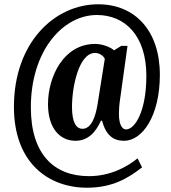

<svg xmlns="http://www.w3.org/2000/svg" viewBox="-20 -734 800 896"><path d="M386 142C505 142 579 97 643 47L622 5C570 47 493 88 395 88C234 88 124 -12 124 -233C124 -498 274 -664 432 -664C565 -664 663 -566 663 -380C663 -215 610 -130 568 -130C555 -130 535 -144 535 -202C535 -215 536 -246 541 -275L575 -520H546L512 -499C498 -513 459 -529 424 -529C276 -529 204 -375 204 -248C204 -135 260 -77 332 -77C392 -77 428 -119 451 -171H456C475 -101 510 -77 559 -77C645 -77 726 -194 726 -385C726 -591 610 -714 438 -714C237 -714 45 -538 45 -235C45 25 205 142 386 142ZM365 -133C336 -133 316 -162 316 -235C316 -330 348 -487 424 -487C441 -487 462 -476 469 -459L435 -246C426 -191 407 -133 365 -133Z"/></svg>

Font: Noto Serif Georgian ExtraCondensed ExtraBold
Style: Regular
Weight: 800
Width: 2
Designer: Monotype Design Team, Akaki Razmadze
Foundry: Google LLC
Version: Version 2.003